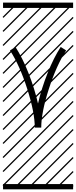

<svg xmlns="http://www.w3.org/2000/svg" viewBox="-23 -990 577 1453"><path d="M436.5 -634.8 477.5 -608.4Q404.3 -495.6 346.7 -317.1Q289.1 -138.7 289.1 -24.4H240.2Q240.2 -138.7 183.1 -317.1Q126 -495.6 52.7 -608.4L93.8 -634.8Q146.5 -553.7 192.4 -437.5Q238.3 -321.3 264.6 -206.5Q291 -320.8 337.2 -437Q383.3 -553.2 436.5 -634.8ZM0 402.8H530.3V442.9H0ZM0 -970.2H530.3V-930.2H0ZM526.9 410.6 533.7 417.5 525.4 425.8 518.6 418.9ZM526.9 304.7 533.7 311.5 419.4 425.8 412.6 418.9ZM526.9 198.7 533.7 205.6 313.5 425.8 306.6 418.9ZM526.9 92.3 533.7 99.1 207.5 425.8 200.7 418.9ZM526.9 -13.2 533.7 -6.3 101.6 425.8 94.7 418.9ZM526.9 -119.1 533.7 -112.3 3.4 418 -3.4 411.1ZM526.9 -225.6 533.7 -218.8 3.4 311.5 -3.4 304.7ZM526.9 -331.5 533.7 -324.7 3.4 205.6 -3.4 198.7ZM526.9 -438 533.7 -431.2 3.4 99.1 -3.4 92.3ZM526.9 -543.5 533.7 -536.6 3.4 -6.3 -3.4 -13.2ZM526.9 -649.4 533.7 -642.6 3.4 -112.3 -3.4 -119.1ZM526.9 -755.9 533.7 -749 3.4 -218.8 -3.4 -225.6ZM526.9 -861.8 533.7 -855 3.4 -324.7 -3.4 -331.5ZM516.6 -958 523.4 -951.2 3.4 -431.2 -3.4 -438ZM411.1 -958 418 -951.2 3.4 -536.6 -3.4 -543.5ZM305.2 -958 312 -951.2 3.4 -642.6 -3.4 -649.4ZM198.7 -958 205.6 -951.2 3.4 -749 -3.4 -755.9ZM92.3 -958 99.1 -951.2 3.4 -855 -3.4 -861.8Z"/></svg>

Font: AzarMehrMSRS3
Style: Regular
Weight: 1
Designer: Amin Abedi
Version: Version 1.00